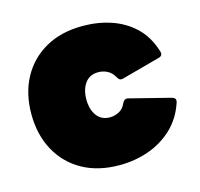

<svg xmlns="http://www.w3.org/2000/svg" viewBox="-87 -645 780 749"><g transform="rotate(-15 303.0 -271.0)"><path d="M308 10Q221 10 158 -25.5Q95 -61 60.5 -124.5Q26 -188 26 -271Q26 -355 60.5 -418Q95 -481 158 -516.5Q221 -552 308 -552Q369 -552 422.5 -534Q476 -516 516 -478Q556 -440 575 -378Q581 -360 563 -355L408 -313Q393 -308 385 -324Q373 -345 356 -353.5Q339 -362 320 -362Q285 -362 266.5 -336.5Q248 -311 248 -271Q248 -231 266.5 -205.5Q285 -180 320 -180Q338 -180 356 -189Q374 -198 384 -221Q392 -237 407 -233L573 -191Q591 -186 585 -168Q565 -108 523 -68.5Q481 -29 425.5 -9.5Q370 10 308 10Z"/></g></svg>

Font: LINE Seed Sans App Heavy
Style: Regular
Weight: 900
Designer: LINE VX Design & Dalton Maag Ltd & Sandoll Inc
Foundry: Dalton Maag Ltd
Version: Version 1.003